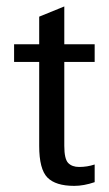

<svg xmlns="http://www.w3.org/2000/svg" viewBox="-20 -574 345 605"><path d="M278.3 0Q244.1 11.7 213.9 11.7Q155.3 11.7 129.4 -14.6Q103.5 -41 103.5 -114.3V-378.9H24.4V-434.6H103.5V-521.5L182.6 -553.7V-434.6H278.3V-378.9H182.6V-114.3Q182.6 -73.2 194.8 -60.5Q207 -47.9 229.5 -47.9Q254.9 -47.9 278.3 -55.7V0Z"/></svg>

Font: Myanmar PaOh One
Style: Regular
Weight: 400
Designer: Debbi Hosken
Foundry: SIL
Version: Version 2.8